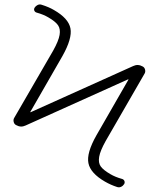

<svg xmlns="http://www.w3.org/2000/svg" viewBox="-20 -763 698 849"><path d="M51 -210Q43 -214 40.5 -224Q38 -234 43 -242L215 -539Q239 -582 243.5 -608.5Q248 -635 236.5 -651.5Q225 -668 194 -686Q172 -699 143 -707Q135 -709 132 -715.5Q129 -722 133 -729Q138 -737 146.5 -741Q155 -745 164 -742Q196 -732 218 -719Q283 -682 291.5 -637.5Q300 -593 256 -515L114 -268V-267H116L569 -471Q590 -481 611 -469Q619 -465 621.5 -455Q624 -445 619 -437L447 -139Q423 -96 418.5 -69.5Q414 -43 425.5 -27Q437 -11 468 7Q490 20 519 28Q527 30 530 37Q533 44 529 51Q524 59 515.5 63Q507 67 498 64Q470 55 444 40Q380 3 371 -41.5Q362 -86 406 -164L548 -411V-412H546L93 -208Q72 -198 51 -210Z"/></svg>

Font: Rounded Mplus 1c Light
Style: Regular
Weight: 300
Version: Version 1.059.20150529